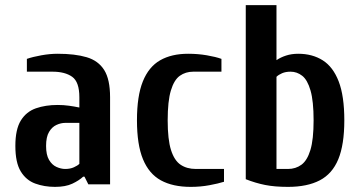

<svg xmlns="http://www.w3.org/2000/svg" viewBox="-20 -720 1405 750"><path d="M195 10Q153 10 117.5 -3Q82 -16 61 -50.5Q40 -85 40 -150Q40 -215 61.5 -249.5Q83 -284 120.5 -297Q158 -310 205 -310Q228 -310 249.5 -307Q271 -304 290 -300V-340Q290 -400 262 -420Q234 -440 185 -440H85V-490Q108 -498 141.5 -504Q175 -510 205 -510Q273 -510 318.5 -496.5Q364 -483 387 -446.5Q410 -410 410 -340V0H325L310 -30H305Q289 -15 262.5 -2.5Q236 10 195 10ZM235 -60Q254 -60 268.5 -66.5Q283 -73 290 -80V-240H235Q218 -240 200.5 -232Q183 -224 171.5 -204.5Q160 -185 160 -150Q160 -115 171.5 -95.5Q183 -76 200.5 -68Q218 -60 235 -60Z M725 10Q655 10 608.5 -15.5Q562 -41 538.5 -98Q515 -155 515 -250Q515 -345 538 -402Q561 -459 605.5 -484.5Q650 -510 715 -510Q753 -510 788 -504Q823 -498 845 -490V-440H735Q705 -440 682.5 -424Q660 -408 647.5 -366.5Q635 -325 635 -250Q635 -175 648 -134Q661 -93 685.5 -76.5Q710 -60 745 -60H855V-10Q833 -3 798 3.5Q763 10 725 10Z M1105 10Q1053 10 1015.5 2.5Q978 -5 940 -20V-700H1060V-485Q1076 -496 1097.5 -503Q1119 -510 1145 -510Q1200 -510 1240.5 -484.5Q1281 -459 1303 -402Q1325 -345 1325 -250Q1325 -155 1301.5 -98Q1278 -41 1229 -15.5Q1180 10 1105 10ZM1060 -60H1105Q1135 -60 1157.5 -76.5Q1180 -93 1192.5 -134Q1205 -175 1205 -250Q1205 -325 1193 -366.5Q1181 -408 1160.5 -424Q1140 -440 1115 -440Q1096 -440 1082 -434Q1068 -428 1060 -420Z"/></svg>

Font: Cuprum
Style: Regular
Weight: 400
Designer: Jovanny Lemonad
Foundry: Jovanny Lemonad
Version: Version 3.000